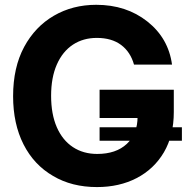

<svg xmlns="http://www.w3.org/2000/svg" viewBox="-20 -757 768 787"><path d="M388.2 -235.4H725.6V-180.2H388.2ZM377.4 9.8Q274.4 9.8 197.8 -35.6Q119.1 -81.1 76.4 -165.3Q33.7 -249.5 33.7 -362.8Q33.7 -480.5 79.1 -564.9Q124 -647.9 200.9 -692.6Q277.8 -737.3 374.5 -737.3Q497.6 -737.3 584 -668.9Q670.4 -600.6 685.1 -492.2H529.3Q514.6 -544.4 476.1 -573Q437.5 -601.6 377 -601.6Q321.3 -601.6 279.3 -574.2Q236.3 -545.9 212.9 -492.4Q189.5 -439 189.5 -364.3Q189.5 -289.1 212.9 -235.4Q236.3 -182.1 278.8 -154.1Q321.3 -126 378.4 -126Q455.6 -126 499.8 -167.2Q543.9 -208.5 543.9 -278.3L575.2 -273.4H388.2V-389.2H692.4V-297.4Q692.4 -202.1 651.9 -132.8Q611.3 -64 540.3 -27.1Q469.2 9.8 377.4 9.8Z"/></svg>

Font: Inter Tight Stencil
Style: Bold
Weight: 700
Designer: Rasmus Andersson
Foundry: rsms
Version: Version 3.004;Glyphs 3.1.2 (3151)